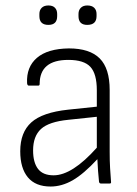

<svg xmlns="http://www.w3.org/2000/svg" viewBox="-20 -671 502 702"><path d="M165 11Q110 11 82 -22.5Q54 -56 54 -118Q54 -187 94.5 -223.5Q135 -260 229 -270L334 -281V-341Q334 -401 310.5 -426.5Q287 -452 230 -452Q125 -452 125 -364Q125 -358 120 -358H85Q80 -358 79 -367Q76 -426 115 -459.5Q154 -493 232 -494Q308 -494 344.5 -457.5Q381 -421 381 -342V-115Q381 -83 382.5 -56.5Q384 -30 386 -6Q387 0 381 0H349Q343 0 342 -7Q340 -24 338.5 -46Q337 -68 336 -89Q286 -35 246 -12Q206 11 165 11ZM101 -121Q101 -77 119 -53.5Q137 -30 176 -30Q244 -30 334 -131V-244L230 -233Q159 -226 130 -199.5Q101 -173 101 -121ZM157 -580Q124 -580 124 -612V-620Q124 -634 132.5 -642.5Q141 -651 157 -651Q173 -651 181 -642.5Q189 -634 189 -620V-612Q189 -580 157 -580ZM299 -580Q267 -580 267 -612V-620Q267 -634 275.5 -642.5Q284 -651 299 -651Q316 -651 324.5 -642.5Q333 -634 333 -620V-612Q333 -580 299 -580Z"/></svg>

Font: Sofia Sans Semi Condensed Light
Style: Regular
Weight: 300
Designer: Botio Nikoltchev, Ani Petrova
Foundry: lettersoup
Version: Version 4.100; ttfautohint (v1.8.4.7-5d5b)